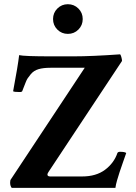

<svg xmlns="http://www.w3.org/2000/svg" viewBox="-20 -915 660 935"><path d="M37.1 0Q29.3 -9.8 29.3 -25.4Q29.3 -38.1 33.2 -42L392.6 -585H225.6Q190.4 -585 167.5 -578.1Q144.5 -571.3 129.9 -553.7Q120.1 -542 114.7 -533.7Q109.4 -525.4 105.5 -515.1Q101.6 -504.9 93.8 -485.4L88.9 -472.7Q87.9 -466.8 76.2 -466.8Q47.9 -466.8 43.9 -470.7Q67.4 -595.7 73.2 -646.5Q96.7 -640.6 231.4 -640.6H337.9Q382.8 -640.6 439.5 -643.1Q496.1 -645.5 564.5 -650.4Q567.4 -649.4 570.8 -637.7Q574.2 -626 574.2 -618.2L217.8 -80.1Q210.9 -70.3 210.9 -65.4Q210.9 -55.7 224.6 -55.7H379.9Q448.2 -55.7 491.7 -88.4Q535.2 -121.1 551.8 -169.9Q554.7 -175.8 564.5 -175.8Q587.9 -175.8 594.7 -169.9Q588.9 -153.3 578.6 -124Q568.4 -94.7 562.5 -77.1Q556.6 -59.6 550.3 -37.6Q543.9 -15.6 542 0ZM310.5 -750Q280.3 -750 259.3 -771Q238.3 -792 238.3 -822.3Q238.3 -852.5 259.3 -873.5Q280.3 -894.5 310.5 -894.5Q340.8 -894.5 361.8 -873.5Q382.8 -852.5 382.8 -822.3Q382.8 -792 361.8 -771Q340.8 -750 310.5 -750Z"/></svg>

Font: Crimson Text Bold
Style: Bold
Weight: 700
Designer: Sebastian Kosch
Foundry: Sebastian Kosch
Version: Version 1.10 July 1, 2025